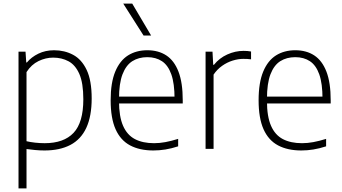

<svg xmlns="http://www.w3.org/2000/svg" viewBox="-20 -828 1904 1068"><path d="M83 220V-540.5H122L126 -480.5H129.5Q154.5 -510.5 193.5 -529.5Q232.5 -548.5 281 -548.5Q339 -548.5 386.5 -523.2Q434 -498 462 -439.2Q490 -380.5 490 -280.5Q490 -181.5 460.2 -117.2Q430.5 -53 371.8 -22Q313 9 227 9Q201.5 9 175.5 6.5Q149.5 4 127.5 1V220ZM228.5 -31.5Q335 -31.5 389.2 -89Q443.5 -146.5 443.5 -275.5Q443.5 -366 421.5 -416.2Q399.5 -466.5 361.5 -487Q323.5 -507.5 275.5 -507.5Q234 -507.5 194.2 -488.2Q154.5 -469 127.5 -427V-42.5Q148 -37.5 175.2 -34.5Q202.5 -31.5 228.5 -31.5Z M833 9Q757 9 703.8 -19.2Q650.5 -47.5 623 -109Q595.5 -170.5 595.5 -270.5Q595.5 -368 621 -429.5Q646.5 -491 692.2 -519.8Q738 -548.5 799.5 -548.5Q861 -548.5 905 -519.8Q949 -491 972.8 -429.5Q996.5 -368 996.5 -270V-252.5H618V-290.5H965.5L951 -278Q951 -363.5 933 -414.2Q915 -465 881 -487.5Q847 -510 799.5 -510Q751.5 -510 716.2 -487.8Q681 -465.5 661.5 -414.8Q642 -364 642 -278V-265.5Q642 -180 664.5 -128.5Q687 -77 730.5 -54.2Q774 -31.5 837 -31.5Q867.5 -31.5 900 -37.5Q932.5 -43.5 971 -55.5V-14Q934 -2 900.2 3.5Q866.5 9 833 9ZM778.5 -630.5 665.5 -808H715.5L820.5 -630.5Z M1123.5 0V-540.5H1162L1166 -467.5H1170Q1200 -505 1244.2 -525Q1288.5 -545 1334.5 -545Q1346.5 -545 1356.5 -544.2Q1366.5 -543.5 1376.5 -541.5V-498Q1366 -499.5 1355.8 -500Q1345.5 -500.5 1333 -500.5Q1305 -500.5 1274.2 -491Q1243.5 -481.5 1215.8 -462Q1188 -442.5 1168 -413V0Z M1656 9Q1580 9 1526.8 -19.2Q1473.5 -47.5 1446 -109Q1418.5 -170.5 1418.5 -270.5Q1418.5 -368 1444 -429.5Q1469.5 -491 1515.2 -519.8Q1561 -548.5 1622.5 -548.5Q1684 -548.5 1728 -519.8Q1772 -491 1795.8 -429.5Q1819.5 -368 1819.5 -270V-252.5H1441V-290.5H1788.5L1774 -278Q1774 -363.5 1756 -414.2Q1738 -465 1704 -487.5Q1670 -510 1622.5 -510Q1574.5 -510 1539.2 -487.8Q1504 -465.5 1484.5 -414.8Q1465 -364 1465 -278V-265.5Q1465 -180 1487.5 -128.5Q1510 -77 1553.5 -54.2Q1597 -31.5 1660 -31.5Q1690.5 -31.5 1723 -37.5Q1755.5 -43.5 1794 -55.5V-14Q1757 -2 1723.2 3.5Q1689.5 9 1656 9Z"/></svg>

Font: Encode Sans Condensed Thin ExtraLight
Style: Regular
Weight: 250
Version: Version 3.002